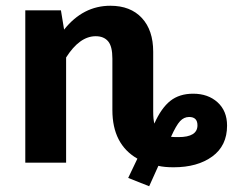

<svg xmlns="http://www.w3.org/2000/svg" viewBox="-20 -566 810 668"><path d="M652 -240Q704 -240 737 -210Q770 -180 770 -129Q770 -59 718.5 -21.5Q667 16 584 16Q552 16 531 11L499 82L426 53L458 -14Q371 -64 371 -183V-362Q371 -405 356 -422.5Q341 -440 313 -440Q257 -440 210 -366V0H68V-530H192L203 -463Q269 -546 364 -546Q434 -546 473.5 -503.5Q513 -461 513 -386V-178Q513 -151 517 -136Q541 -190 572.5 -215Q604 -240 652 -240ZM601 -89Q667 -89 667 -130Q667 -159 638 -159Q620 -159 606.5 -144.5Q593 -130 575 -90Q583 -89 601 -89Z"/></svg>

Font: Fira Sans SemiBold
Style: Regular
Weight: 600
Designer: bBox Type GmbH & Carrois Corporate GbR & Edenspiekermann AG
Foundry: bBox Type GmbH & Carrois Corporate GbR & Edenspiekermann AG
Version: Version 4.301;PS 004.301;hotconv 1.0.88;makeotf.lib2.5.64775